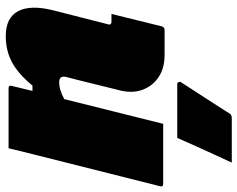

<svg xmlns="http://www.w3.org/2000/svg" viewBox="-144 -500 844 683"><g transform="rotate(-90 278.5 -158.0)"><path d="M93 -550H307Q318 -550 315 -539Q306 -503 297 -465H316Q357 -515 398.5 -537.5Q440 -560 492 -560Q557 -560 580.5 -516.5Q604 -473 584 -392Q572 -343 559 -294Q546 -245 534 -196Q532 -190 535 -187Q537 -184 542 -184H571Q560 -140 549 -95Q538 -50 527 -6Q524 5 513 5H424Q378 5 346 -16.5Q314 -38 301 -74Q288 -110 299 -154Q310 -197 321.5 -245Q333 -293 346 -342Q354 -370 328 -370Q315 -370 301 -366Q287 -362 268 -352Q246 -264 224 -176Q202 -88 180 0H-34Q-45 0 -42 -11L69 -452Q76 -479 82 -504Q88 -529 93 -550ZM130 50H320Q326 50 328.5 54.5Q331 59 327 65Q307 96 290 122Q273 148 256 174.5Q239 201 218 234Q216 238 212 241Q208 244 201 244H42Q59 208 72.5 178Q86 148 100 117.5Q114 87 130 50Z"/></g></svg>

Font: Recursive Mn Lnr St XBk
Style: Italic
Weight: 1000
Italic angle: -15°
Monospace: yes
Version: Version 1.079;hotconv 1.0.112;makeotfexe 2.5.65598; ttfautoh